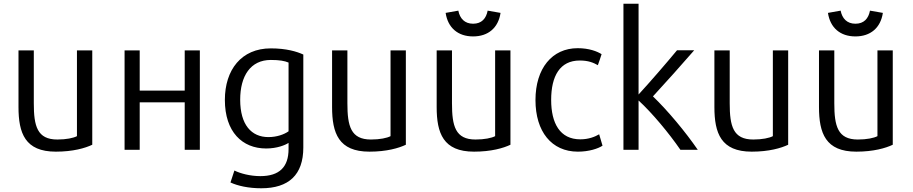

<svg xmlns="http://www.w3.org/2000/svg" viewBox="-20 -800 4886 1028"><path d="M474 -25C436 -7 371 12 279 12C114 12 79 -87 79 -227V-530H161V-247C161 -125 179 -53 287 -53C335 -53 373 -61 392 -71V-530H474Z M1050 -530V2H969V-252H728V2H647V-530H728V-315H969V-530Z M1604 -10C1604 136 1526 208 1379 208C1310 208 1253 195 1214 177L1235 113C1267 129 1320 143 1374 143C1476 143 1525 94 1525 -2V-35C1507 -23 1463 -5 1405 -5C1277 -5 1184 -94 1184 -265C1184 -426 1272 -541 1430 -541C1513 -541 1569 -524 1604 -508ZM1525 -97V-465C1504 -474 1476 -479 1430 -479C1321 -479 1266 -393 1266 -266C1266 -132 1326 -66 1417 -66C1462 -66 1501 -80 1525 -97Z M2153 -25C2115 -7 2050 12 1958 12C1793 12 1758 -87 1758 -227V-530H1840V-247C1840 -125 1858 -53 1966 -53C2014 -53 2052 -61 2071 -71V-530H2153Z M2513 -605C2432 -605 2378 -651 2366 -731L2434 -743C2442 -701 2468 -673 2513 -673C2559 -673 2583 -701 2591 -743L2660 -731C2648 -651 2594 -605 2513 -605ZM2713 -25C2675 -7 2610 12 2518 12C2353 12 2318 -87 2318 -227V-530H2400V-247C2400 -125 2418 -53 2526 -53C2574 -53 2612 -61 2631 -71V-530H2713Z M3206 -20C3182 -4 3133 12 3074 12C2933 12 2847 -96 2847 -264C2847 -434 2936 -542 3073 -542C3134 -542 3177 -525 3201 -510C3197 -497 3186 -464 3181 -451C3158 -464 3131 -476 3084 -476C2978 -476 2931 -393 2931 -265C2931 -140 2978 -54 3087 -54C3132 -54 3166 -68 3188 -81Z M3716 2H3623C3561 -88 3472 -195 3399 -262V2H3318V-780H3399V-294C3465 -366 3547 -461 3605 -531H3697C3631 -455 3546 -360 3476 -284C3556 -207 3650 -94 3716 2Z M4200 -25C4162 -7 4097 12 4005 12C3840 12 3805 -87 3805 -227V-530H3887V-247C3887 -125 3905 -53 4013 -53C4061 -53 4099 -61 4118 -71V-530H4200Z M4560 -605C4479 -605 4425 -651 4413 -731L4481 -743C4489 -701 4515 -673 4560 -673C4606 -673 4630 -701 4638 -743L4707 -731C4695 -651 4641 -605 4560 -605ZM4760 -25C4722 -7 4657 12 4565 12C4400 12 4365 -87 4365 -227V-530H4447V-247C4447 -125 4465 -53 4573 -53C4621 -53 4659 -61 4678 -71V-530H4760Z"/></svg>

Font: Repo Regular
Style: Regular
Weight: 400
Designer: Stefan Peev
Foundry: Context Ltd
Version: Version 1.502